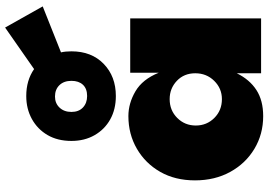

<svg xmlns="http://www.w3.org/2000/svg" viewBox="-166 -854 1028 735"><g transform="rotate(-90 347.5 -486.0)"><path d="M271 8Q202 8 146 -25.5Q90 -59 57.5 -118Q25 -177 25 -253Q25 -329 57.5 -386Q90 -443 146 -475.5Q202 -508 271 -508Q320 -508 366 -481Q412 -454 437 -392V-501H645V0H435V-93Q411 -44 371 -18Q331 8 271 8ZM336 -150Q377 -150 406 -179.5Q435 -209 435 -252Q435 -295 406 -322.5Q377 -350 336 -350Q293 -350 264 -321Q235 -292 235 -250Q235 -208 264 -179Q293 -150 336 -150ZM348 -556Q297 -556 258.5 -577.5Q220 -599 198 -637.5Q176 -676 176 -726Q176 -779 198.5 -817.5Q221 -856 260 -877.5Q299 -899 348 -899Q408 -899 451 -869L610 -980L691 -836L515 -766Q519 -749 519 -726Q519 -649 471 -602.5Q423 -556 348 -556ZM348 -666Q376 -666 391 -682Q406 -698 406 -726Q406 -755 389.5 -772Q373 -789 346 -789Q320 -789 303.5 -771.5Q287 -754 287 -726Q287 -698 304 -682Q321 -666 348 -666Z"/></g></svg>

Font: Paytone One
Style: Regular
Weight: 400
Designer: Vernon Adams
Foundry: Vernon Adams
Version: Version 1.002; ttfautohint (v1.8.4.7-5d5b);gftools[0.9.23]